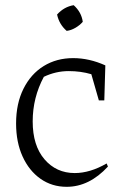

<svg xmlns="http://www.w3.org/2000/svg" viewBox="-20 -713 475 740"><path d="M237 7Q180 7 136 -24Q92 -55 67 -110Q42 -165 42 -237Q42 -314 70.5 -371Q99 -428 148.5 -458.5Q198 -489 262 -489Q324 -489 386 -461L382 -326H361L332 -427Q291 -439 245 -439Q195 -439 149 -417Q106 -337 106 -245Q106 -152 151.5 -99Q197 -46 268 -46Q327 -46 391 -83L396 -71Q324 7 237 7ZM264 -693Q294 -666 299 -629Q288 -616 271 -606Q254 -596 237 -594Q208 -619 200 -657Q227 -687 264 -693Z"/></svg>

Font: Piazzolla Light
Style: Regular
Weight: 300
Designer: Juan Pablo del Peral
Foundry: Huerta Tipografica
Version: Version 1.330